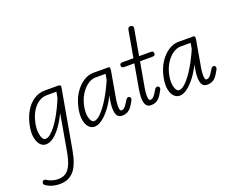

<svg xmlns="http://www.w3.org/2000/svg" viewBox="-191 -1150 2396 1916"><g transform="rotate(-20 1007.0 -192.0)"><path d="M149 9Q114.5 9 89.5 -18.5Q64.5 -46 54.8 -95.8Q45 -145.5 57 -212Q73.5 -301.5 111.2 -366Q149 -430.5 202.8 -465.5Q256.5 -500.5 320.5 -500.5H460.5Q479.5 -500.5 484.5 -493Q489.5 -485.5 486.5 -468.5L376 154Q350 301.5 294.5 365Q239 428.5 144 428.5Q99 428.5 59.8 416Q20.5 403.5 -6 382.5Q-14.5 375.5 -15 364.2Q-15.5 353 -6.5 342.5Q-1 335.5 9.2 335.8Q19.5 336 30.5 343Q51 358.5 83 367.5Q115 376.5 146.5 376.5Q196 376.5 229.2 352.2Q262.5 328 284 278Q305.5 228 319 151L387.5 -238Q355 -169 315.8 -113Q276.5 -57 234 -24Q191.5 9 149 9ZM118 -214.5Q110 -165.5 114.5 -126.8Q119 -88 132 -66Q145 -44 161.5 -44Q187 -44 215 -66.2Q243 -88.5 271.5 -125.5Q300 -162.5 326.2 -207.8Q352.5 -253 375 -299.8Q397.5 -346.5 413.5 -387L425 -449.5H325Q249.5 -449.5 193.8 -385.8Q138 -322 118 -214.5Z M634 -211Q621.5 -136.5 637.5 -90.5Q653.5 -44.5 677.5 -44.5Q711.5 -44.5 755.8 -90Q800 -135.5 847 -213.2Q894 -291 936 -387.5L947 -449.5H839Q798 -449.5 755.8 -420Q713.5 -390.5 680.5 -337Q647.5 -283.5 634 -211ZM573.5 -208Q590 -298.5 631 -364Q672 -429.5 725.8 -465Q779.5 -500.5 834 -500.5H994.5Q1007 -500.5 1009.5 -489.2Q1012 -478 1008.5 -458.5L960 -182Q957 -165.5 954.5 -143.5Q952 -121.5 952.2 -100.8Q952.5 -80 957 -66.2Q961.5 -52.5 972.5 -52.5Q989.5 -52.5 1004.2 -65Q1019 -77.5 1036 -106.5L1044.5 -120.5Q1055 -138.5 1062.8 -146Q1070.5 -153.5 1080.5 -153.5Q1090.5 -153.5 1097 -147Q1103.5 -140.5 1103.5 -127.5Q1103.5 -120 1094.2 -104Q1085 -88 1073 -68Q1051.5 -33 1025 -16.5Q998.5 0 961 0Q911 0 897.8 -52.5Q884.5 -105 902 -198.5L909 -235Q875.5 -166 833.5 -110.8Q791.5 -55.5 748 -23.2Q704.5 9 665.5 9Q631.5 9 606.2 -17.2Q581 -43.5 571.2 -92.2Q561.5 -141 573.5 -208Z M1267 0Q1242 0 1226.5 -13.5Q1211 -27 1204.2 -52.5Q1197.5 -78 1198.8 -114.8Q1200 -151.5 1208.5 -198.5L1252.5 -449.5H1147Q1129 -449.5 1122.2 -456.5Q1115.5 -463.5 1115.5 -475.5Q1115.5 -487 1121.8 -493.8Q1128 -500.5 1146.5 -500.5H1261.5L1312 -786.5Q1314.5 -799.5 1322.8 -805.8Q1331 -812 1341 -812Q1350.5 -812 1357.8 -808Q1365 -804 1368.8 -796.5Q1372.5 -789 1370.5 -778.5L1321.5 -500.5H1443.5Q1462 -500.5 1468.2 -493.8Q1474.5 -487 1474.5 -475.5Q1474.5 -463.5 1468.2 -456.5Q1462 -449.5 1443.5 -449.5H1313L1265.5 -182Q1262.5 -165.5 1260.2 -143.5Q1258 -121.5 1258.2 -100.8Q1258.5 -80 1263 -66.2Q1267.5 -52.5 1278 -52.5Q1295.5 -52.5 1310.2 -65Q1325 -77.5 1342 -106.5L1350.5 -120.5Q1360.5 -138.5 1368.5 -146Q1376.5 -153.5 1386.5 -153.5Q1396.5 -153.5 1403 -147Q1409.5 -140.5 1409.5 -127.5Q1409.5 -120 1400 -104Q1390.5 -88 1379 -68Q1357.5 -33 1331 -16.5Q1304.5 0 1267 0Z M1537.5 -211Q1525 -136.5 1541 -90.5Q1557 -44.5 1581 -44.5Q1615 -44.5 1659.2 -90Q1703.5 -135.5 1750.5 -213.2Q1797.5 -291 1839.5 -387.5L1850.5 -449.5H1742.5Q1701.5 -449.5 1659.2 -420Q1617 -390.5 1584 -337Q1551 -283.5 1537.5 -211ZM1477 -208Q1493.5 -298.5 1534.5 -364Q1575.5 -429.5 1629.2 -465Q1683 -500.5 1737.5 -500.5H1898Q1910.5 -500.5 1913 -489.2Q1915.5 -478 1912 -458.5L1863.5 -182Q1860.5 -165.5 1858 -143.5Q1855.5 -121.5 1855.8 -100.8Q1856 -80 1860.5 -66.2Q1865 -52.5 1876 -52.5Q1893 -52.5 1907.8 -65Q1922.5 -77.5 1939.5 -106.5L1948 -120.5Q1958.5 -138.5 1966.2 -146Q1974 -153.5 1984 -153.5Q1994 -153.5 2000.5 -147Q2007 -140.5 2007 -127.5Q2007 -120 1997.8 -104Q1988.5 -88 1976.5 -68Q1955 -33 1928.5 -16.5Q1902 0 1864.5 0Q1814.5 0 1801.2 -52.5Q1788 -105 1805.5 -198.5L1812.5 -235Q1779 -166 1737 -110.8Q1695 -55.5 1651.5 -23.2Q1608 9 1569 9Q1535 9 1509.8 -17.2Q1484.5 -43.5 1474.8 -92.2Q1465 -141 1477 -208Z"/></g></svg>

Font: Edu VIC WA NT Hand Pre
Style: Regular
Weight: 400
Designer: Tina and Corey Anderson, Eben Sorkin, Mirko Velimirovic
Foundry: Google for Education
Version: Version 1.000